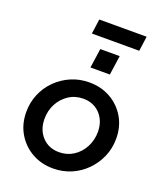

<svg xmlns="http://www.w3.org/2000/svg" viewBox="-167 -1041 991 1162"><g transform="rotate(20 328.5 -459.5)"><path d="M313 12Q238 12 177.5 -22Q117 -56 81 -116.5Q45 -177 45 -255Q45 -317 68 -371Q91 -425 132.5 -466Q174 -507 228 -530Q282 -553 344 -553Q420 -553 480.5 -519Q541 -485 576.5 -425Q612 -365 612 -288Q612 -225 588.5 -171Q565 -117 524 -75.5Q483 -34 429 -11Q375 12 313 12ZM314 -93Q365 -93 406 -119.5Q447 -146 470.5 -191Q494 -236 494 -289Q494 -335 475 -371Q456 -407 422 -427.5Q388 -448 344 -448Q292 -448 251 -421.5Q210 -395 186.5 -351Q163 -307 163 -253Q163 -183 205 -138Q247 -93 314 -93ZM256 -836 269 -931H574L561 -836ZM318 -640 336 -765H461L443 -640Z"/></g></svg>

Font: Plus Jakarta Sans SemiBold
Style: Italic
Weight: 600
Italic angle: -8°
Designer: Gumpita Rahayu
Foundry: Tokotype
Version: Version 2.071; ttfautohint (v1.8.4.7-5d5b);gftools[0.9.29]